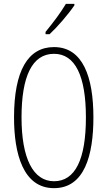

<svg xmlns="http://www.w3.org/2000/svg" viewBox="-20 -969 559 999"><path d="M367 -941V-949H323C292 -898 260 -856 217 -803V-791H238C278 -828 335 -894 367 -941ZM466 -358C466 -569 411 -724 261 -724C126 -724 53 -602 53 -358C53 -170 100 10 261 10C420 10 466 -162 466 -358ZM92 -358C92 -569 146 -689 261 -689C372 -689 427 -572 427 -358C427 -141 372 -26 261 -26C152 -26 92 -146 92 -358Z"/></svg>

Font: Noto Sans Lao UI ExtCond ExtLt
Style: Regular
Weight: 200
Width: 2
Designer: Monotype Design Team
Foundry: Monotype Imaging Inc.
Version: Version 2.000